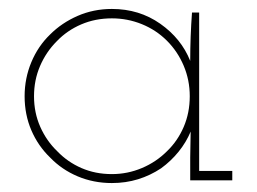

<svg xmlns="http://www.w3.org/2000/svg" viewBox="-20 -403 574 429"><path d="M499 0V-21H425V-375H409Q407 -348 406 -321Q405 -294 405 -267Q385 -317 338 -350Q291 -383 230 -383Q189 -383 153.5 -367.5Q118 -352 92 -326Q65 -300 50 -264Q35 -228 35 -188Q35 -147 50 -112Q65 -77 92 -51Q118 -24 153.5 -9Q189 6 230 6Q261 6 288.5 -2.5Q316 -11 340 -27Q362 -43 379 -64Q396 -85 406 -109Q406 -94 405.5 -80Q405 -66 405 -51V0ZM230 -362Q265 -362 297 -349Q329 -336 353 -312Q377 -288 390.5 -256Q404 -224 404 -188Q404 -151 390.5 -119.5Q377 -88 353 -65Q329 -41 297 -27.5Q265 -14 230 -14Q193 -14 162 -27.5Q131 -41 108 -65Q84 -88 70 -119.5Q56 -151 56 -188Q56 -224 69.5 -255.5Q83 -287 107 -311Q130 -335 161.5 -348.5Q193 -362 230 -362Z"/></svg>

Font: Josefin Slab ExtraLight
Style: Regular
Weight: 250
Designer: Santiago Orozco
Foundry: Typemade
Version: Version 2.000